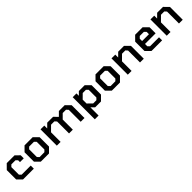

<svg xmlns="http://www.w3.org/2000/svg" viewBox="507 -2346 4356 4356"><g transform="rotate(-45 2685.0 -168.0)"><path d="M176 0 65 -111V-411L176 -523H426L526 -425V-327H405V-385L361 -429H230L186 -385V-143L230 -99H522V0Z M747 0 636 -111V-411L747 -523H1009L1120 -411V-111L1009 0ZM801 -93 955 -94 999 -138V-385L955 -429H801L757 -385V-138Z M1260 0V-523H1381V-430L1475 -523H1662L1755 -429L1849 -523H2036L2147 -411V0H2026V-383L1984 -429H1878L1773 -324V0H1652V-383L1610 -429H1504L1381 -307V0Z M2292 187V-523H2413V-446L2490 -523H2677L2788 -411V-111L2677 0H2490L2413 -76V187ZM2520 -94H2623L2667 -138V-385L2623 -429H2520L2413 -323V-199Z M3024 0 2913 -111V-411L3024 -523H3286L3397 -411V-111L3286 0ZM3078 -93 3232 -94 3276 -138V-385L3232 -429H3078L3034 -385V-138Z M3537 0V-523H3658V-430L3752 -523H3939L4050 -411V0H3929V-383L3887 -429H3781L3658 -307V0Z M4296 0 4185 -111V-411L4296 -523H4536L4647 -411V-217H4306V-143L4350 -99H4638V0ZM4306 -310H4526V-385L4482 -429H4350L4306 -385Z M4787 0V-523H4908V-430L5002 -523H5189L5300 -411V0H5179V-383L5137 -429H5031L4908 -307V0Z"/></g></svg>

Font: Tomorrow Medium
Style: Regular
Weight: 500
Designer: Tony de Marco, Monica Rizzolli
Foundry: Just in Type
Version: Version 2.002